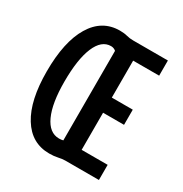

<svg xmlns="http://www.w3.org/2000/svg" viewBox="-166 -829 919 965"><g transform="rotate(30 293.0 -346.5)"><path d="M253.9 9.8Q150.9 9.8 94 -82.3Q37.1 -174.3 37.1 -341.8Q37.1 -514.2 94 -608.6Q150.9 -703.1 253.9 -703.1Q278.8 -703.1 296.9 -698.2Q314.5 -693.4 336.9 -693.4H537.1V-605.5H386.2V-391.1H507.8V-303.2H386.2V-87.9H537.1V0H341.8Q324.7 0 303.2 4.9Q281.2 9.8 253.9 9.8ZM258.8 -80.1Q272.5 -80.1 282.7 -83V-602.5Q270.5 -613.3 253.9 -613.3Q199.2 -613.3 169.4 -542.2Q139.6 -471.2 139.6 -341.8Q139.6 -216.8 170.9 -148.4Q202.1 -80.1 258.8 -80.1Z"/></g></svg>

Font: CaskaydiaMono NF
Style: Regular
Weight: 400
Designer: Aaron Bell
Foundry: Saja Typeworks
Version: Version 2111.001; ttfautohint (v1.8.4);Nerd Fonts 3.1.1